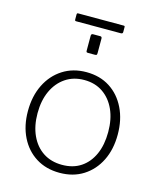

<svg xmlns="http://www.w3.org/2000/svg" viewBox="-123 -916 844 1013"><g transform="rotate(15 299.0 -409.0)"><path d="M299 10Q225 10 170 -24.5Q115 -59 84.5 -120.5Q54 -182 54 -262Q54 -344 85 -406.5Q116 -469 171.5 -504.5Q227 -540 300 -540Q374 -540 428.5 -505Q483 -470 513.5 -407.5Q544 -345 544 -264Q544 -183 513.5 -121.5Q483 -60 428 -25Q373 10 299 10ZM301 -34Q361 -34 403.5 -62.5Q446 -91 469 -142.5Q492 -194 492 -264Q492 -334 468.5 -386Q445 -438 402 -467.5Q359 -497 300 -497Q241 -497 197.5 -467.5Q154 -438 130 -386Q106 -334 106 -264Q106 -195 130 -143Q154 -91 197.5 -62.5Q241 -34 301 -34ZM330 -731V-653Q330 -645 328 -642.5Q326 -640 317 -640H283Q275 -640 273 -642Q271 -644 271 -651V-731Q271 -742 281 -742H321Q330 -742 330 -731ZM432 -822V-794Q432 -785 421 -785H178Q173 -785 171.5 -787Q170 -789 170 -794V-820Q170 -828 176 -828H426Q432 -828 432 -822Z"/></g></svg>

Font: Libre Franklin ExtraLight
Style: Regular
Weight: 250
Designer: Pablo Impallari, Rodrigo Fuenzalida, Nhung Nguyen
Foundry: Impallari Type
Version: Version 3.000